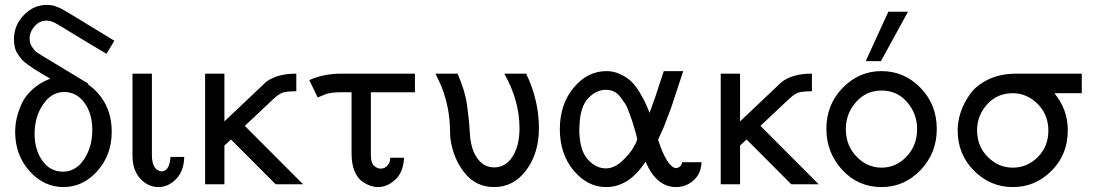

<svg xmlns="http://www.w3.org/2000/svg" viewBox="-20 -741 4398 772"><path d="M36.1 -583Q36.1 -639.2 75.7 -680.2Q115.2 -721.2 167 -721.2Q173.8 -721.2 179.9 -720.7Q186 -720.2 192.1 -719Q198.2 -717.8 205.6 -714.8Q212.9 -711.9 220 -709Q227.1 -706.1 239.5 -698.5Q252 -690.9 262.5 -685.1Q272.9 -679.2 293.5 -666.5Q314 -653.8 332 -642.8Q350.1 -631.8 381.1 -613Q412.1 -594.2 439.9 -577.1L408.2 -524.9Q389.2 -534.7 216.8 -640.1Q188 -658.2 168 -658.2Q139.2 -658.2 119.1 -635.5Q99.1 -612.8 99.1 -585Q99.1 -566.9 109.1 -552Q119.1 -537.1 125.5 -532.5Q131.8 -527.8 146 -519L335 -404.8L334 -401.9Q429.2 -333 429.2 -210.9Q429.2 -118.2 371.6 -53.5Q314 11.2 234.9 11.2Q156.7 11.2 98.9 -53Q41 -117.2 41 -210.9Q41 -237.8 47.1 -265.4Q53.2 -293 67.1 -324Q81.1 -355 111.1 -382.1Q141.1 -409.2 182.1 -424.8Q172.4 -430.7 149.7 -443.8Q127 -457 117.9 -463.1Q108.9 -469.2 92 -481.2Q75.2 -493.2 68.1 -501.5Q61 -509.8 52 -522.9Q43 -536.1 39.6 -551Q36.1 -565.9 36.1 -583ZM119.1 -203.1Q119.1 -138.2 150.6 -94.5Q182.1 -50.8 232.9 -50.8Q284.7 -50.8 317.9 -100.3Q351.1 -149.9 351.1 -219.2Q351.1 -284.2 319.6 -327.6Q288.1 -371.1 237.8 -371.1Q187 -371.1 153.1 -321Q119.1 -271 119.1 -203.1Z M512.7 -116.2V-444.8H590.8V-117.2Q590.8 -56.2 629.9 -51.8Q662.1 -53.7 665.5 -109.9H720.7Q719.7 -53.7 688.2 -21.2Q656.7 11.2 616.7 11.2Q575.7 11.2 544.2 -22.5Q512.7 -56.2 512.7 -116.2Z M804.7 0V-444.8H882.3V-252.9Q1044.4 -406.7 1049.3 -411.1Q1094.2 -445.3 1171.4 -444.8V-374Q1131.3 -374 1116 -368.4Q1100.6 -362.8 1080.6 -344.2L964.4 -234.9L1198.7 0H1088.4L908.7 -180.2L882.3 -155.8V0Z M1223.6 -418.9Q1280.8 -444.8 1350.6 -444.8H1648.4V-370.1H1471.2V-117.2Q1471.2 -86.4 1483.9 -74.7Q1496.6 -63 1510.3 -63Q1526.4 -63 1536.4 -74Q1546.4 -85 1548.3 -96.2L1549.3 -106.9H1604.5Q1602.5 -49.8 1570.1 -19.3Q1537.6 11.2 1499.5 11.2Q1486.3 11.2 1471.4 6.6Q1456.5 2 1437.5 -10.5Q1418.5 -22.9 1406 -52Q1393.6 -81.1 1393.6 -123V-370.1H1352.5Q1329.6 -370.1 1313 -367.7Q1296.4 -365.2 1287.8 -361.6Q1279.3 -357.9 1257.3 -349.1Z M1731 -444.8H1819.8Q1849.6 -377.9 1858.2 -316.4Q1866.7 -254.9 1868.9 -208.5Q1871.1 -162.1 1884.8 -129.9Q1912.6 -67.9 1966.8 -67.9Q2012.7 -67.9 2040.8 -111.3Q2068.8 -154.8 2068.8 -225.1Q2068.8 -336.9 2007.8 -444.8H2095.7Q2146.5 -338.9 2147 -226.1Q2147 -126 2096.4 -57.4Q2045.9 11.2 1966.8 11.2Q1893.6 11.2 1847.7 -46.4Q1801.8 -104 1791 -184.1Q1790 -189.9 1789.1 -228Q1788.1 -266.1 1780.5 -306.2Q1772.9 -346.2 1755.9 -391.1Q1752 -400.9 1742.9 -419.9Q1733.9 -439 1731 -444.8Z M2231 -222.2Q2231 -321.3 2286.4 -388.2Q2341.8 -455.1 2418.9 -455.1Q2448.7 -455.1 2475.3 -442.1Q2502 -429.2 2519 -412.6Q2536.1 -396 2552 -369.4Q2567.9 -342.8 2575.4 -326.4Q2583 -310.1 2591.8 -287.1L2614.7 -351.1L2648.9 -455.1H2727.1L2678.7 -308.1L2648.9 -230L2626 -179.2Q2662.1 -68.4 2698.7 -64.9Q2718.8 -67.9 2723.1 -88.9H2800.8Q2798.8 -42 2768.3 -15.4Q2737.8 11.2 2698.7 11.2Q2619.6 11.2 2576.2 -89.8H2574.7Q2508.8 11.2 2417 11.2Q2342.8 11.2 2286.9 -54.9Q2231 -121.1 2231 -222.2ZM2309.1 -214.8Q2311 -135.7 2343.5 -99.9Q2376 -64 2416 -64Q2449.2 -64 2480 -92Q2510.7 -120.1 2526.4 -147Q2542 -173.8 2542 -181.2Q2542 -185.1 2534.2 -213.9Q2526.4 -241.7 2522.7 -252Q2519 -262.2 2510 -287.6Q2501 -313 2493.4 -324.5Q2485.8 -335.9 2473.9 -351.6Q2461.9 -367.2 2447.5 -373.5Q2433.1 -379.9 2416 -379.9Q2377 -379.9 2345 -345.9Q2313 -312 2310.1 -237.8Z M2877.9 0V-444.8H2955.6V-252.9Q3117.7 -406.7 3122.6 -411.1Q3167.5 -445.3 3244.6 -444.8V-374Q3204.6 -374 3189.2 -368.4Q3173.8 -362.8 3153.8 -344.2L3037.6 -234.9L3272 0H3161.6L2981.9 -180.2L2955.6 -155.8V0Z M3302.7 -223.1Q3302.7 -320.3 3368.2 -387.7Q3433.6 -455.1 3524.7 -455.1Q3615.7 -455.1 3681.2 -387.9Q3746.6 -320.8 3746.6 -222.2Q3746.6 -125 3681.2 -56.9Q3615.7 11.2 3524.9 11.2Q3429.7 11.2 3366.2 -58.3Q3302.7 -127.9 3302.7 -223.1ZM3380.9 -222.2Q3380.9 -156.2 3423.8 -111.6Q3466.8 -66.9 3524.7 -66.9Q3582.5 -66.9 3625 -111.3Q3667.5 -155.8 3667.5 -222.2Q3667.5 -284.2 3627.2 -330.6Q3586.9 -377 3524.9 -377Q3462.9 -377 3421.9 -330.6Q3380.9 -284.2 3380.9 -222.2ZM3460.9 -495.1 3551.8 -693.8H3630.9L3522 -495.1Z M3830.6 -216.8Q3830.6 -252.9 3843 -290.5Q3855.5 -328.1 3881.1 -363.5Q3906.7 -398.9 3954.6 -421.9Q4002.4 -444.8 4065.4 -444.8H4329.6V-366.2H4219.7Q4273.9 -299.3 4273.4 -216.8Q4273.4 -119.6 4208 -54.2Q4142.6 11.2 4052.7 11.2Q3961.9 11.2 3896.2 -54.7Q3830.6 -120.6 3830.6 -216.8ZM3908.7 -216.8Q3908.7 -152.8 3951.7 -109.9Q3994.6 -66.9 4052.5 -66.9Q4110.4 -66.9 4152.8 -109.4Q4195.3 -151.9 4195.3 -215.8Q4195.3 -279.8 4152.3 -323Q4109.4 -366.2 4051.8 -366.2Q3989.7 -366.2 3949.2 -321.5Q3908.7 -276.9 3908.7 -216.8Z"/></svg>

Font: CMU Sans Serif
Style: Medium
Weight: 500
Version: Version 0.7.0